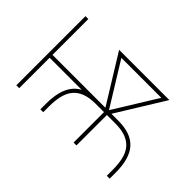

<svg xmlns="http://www.w3.org/2000/svg" viewBox="-91 -808 1071 1071"><g transform="rotate(45 445.0 -272.5)"><path d="M88.1 0V-545.5H110.8V-262.8H528.1L353.7 -545.5H750L575.6 -262.8H628.6Q679.3 -262.8 716.3 -250Q753.2 -237.2 777.3 -210.6Q801.5 -183.9 813 -142.9Q824.6 -101.9 824.6 -45.5V0H801.8V-45.5Q801.8 -92.3 793.5 -128.7Q785.2 -165.1 765.1 -189.8Q745 -214.5 711.8 -227.3Q678.6 -240.1 628.6 -240.1H562.5V0H539.8V-240.1H475.1Q425.4 -240.1 391.9 -227.3Q358.3 -214.5 338.1 -189.8Q317.8 -165.1 309.1 -128.7Q300.4 -92.3 300.4 -45.5V0H277.7V-45.5Q277.7 -195 364 -240.1H110.8V0ZM551.8 -267.4 709.5 -522.7H394.2Z"/></g></svg>

Font: Inter P Thin
Style: Regular
Weight: 100
Designer: Rasmus Andersson
Foundry: rsms
Version: Version 3.018;git-588b23468